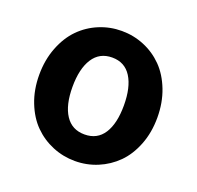

<svg xmlns="http://www.w3.org/2000/svg" viewBox="-107 -688 836 816"><g transform="rotate(20 310.5 -280.0)"><path d="M43.9 -279.3Q43.9 -346.7 65.9 -403.3Q87.9 -460 124.5 -497.1Q161.1 -534.2 209.5 -554.2Q257.8 -574.2 311 -574.2Q364.3 -574.2 412.6 -554.2Q460.9 -534.2 497.6 -497.1Q534.2 -460 556.2 -403.3Q578.1 -346.7 578.1 -279.3Q578.1 -211.9 556.2 -155.8Q534.2 -99.6 497.6 -63Q460.9 -26.4 412.6 -6.3Q364.3 13.7 311 13.7Q257.8 13.7 209.5 -6.3Q161.1 -26.4 124.5 -63Q87.9 -99.6 65.9 -155.8Q43.9 -211.9 43.9 -279.3ZM426.8 -279.3Q426.8 -361.3 397.5 -407.7Q368.2 -454.1 311 -454.1Q253.9 -454.1 224.1 -407.7Q194.3 -361.3 194.3 -279.3Q194.3 -197.3 224.1 -151.9Q253.9 -106.4 311 -106.4Q368.2 -106.4 397.5 -151.9Q426.8 -197.3 426.8 -279.3Z"/></g></svg>

Font: Gen Jyuu Gothic Bold
Style: Bold
Weight: 700
Designer: [Source Han Sans]
Ryoko NISHIZUKA  (kana & ideographs); Paul D. Hunt (Latin, Greek & Cyrillic); Wenlong ZHANG  (bopomofo
Version: Version 1.002.20150607